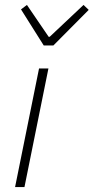

<svg xmlns="http://www.w3.org/2000/svg" viewBox="-20 -757 379 777"><path d="M41 0H79L176 -480H138ZM157 -573H196L339 -717L318 -737L181 -608H177L89 -737L65 -719Z"/></svg>

Font: Source Sans Pro Light
Style: Italic
Weight: 300
Italic angle: -11°
Designer: Paul D. Hunt
Foundry: Adobe Systems Incorporated
Version: Version 3.006;hotconv 1.0.111;makeotfexe 2.5.65597